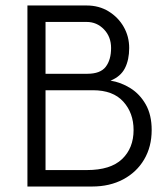

<svg xmlns="http://www.w3.org/2000/svg" viewBox="-20 -680 606 700"><path d="M533 -206Q533 -145 505.5 -98.5Q478 -52 429 -26Q380 0 316 0H80V-660H296Q341 -660 376 -638.5Q411 -617 431 -582Q451 -547 451 -505Q451 -462 435.5 -431.5Q420 -401 383 -386Q421 -380 455.5 -358.5Q490 -337 511.5 -299Q533 -261 533 -206ZM298 -411Q346 -411 365.5 -436.5Q385 -462 385 -505Q385 -546 359 -573Q333 -600 296 -600H146V-411ZM297 -60Q383 -60 425 -100Q467 -140 467 -206Q467 -268 429.5 -309.5Q392 -351 319 -351H146V-60Z"/></svg>

Font: Lil Grotesk
Style: Regular
Weight: 400
Designer: Bastien Sozeau
Foundry: NBR — Bastien Sozeau
Version: Version 4.002; ttfautohint (v1.8.4.7-5d5b)